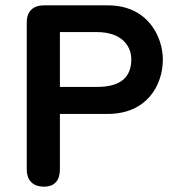

<svg xmlns="http://www.w3.org/2000/svg" viewBox="-20 -690 663 718"><path d="M144 8C185 8 204 -16 204 -57V-264H383C529 -264 589 -371 589 -468C589 -547 537 -670 383 -670H145C103 -670 80 -647 80 -606V-57C80 -16 103 8 144 8ZM343 -365H204V-570H343C432 -570 471 -521 471 -468C471 -402 432 -365 343 -365Z"/></svg>

Font: SN Pro SemiBold
Style: Regular
Weight: 600
Designer: Tobias Whetton
Foundry: Supernotes
Version: Version 1.003;Glyphs 3.3 (3324)